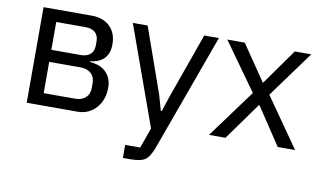

<svg xmlns="http://www.w3.org/2000/svg" viewBox="-74 -669 1702 1021"><g transform="rotate(10 777.5 -158.0)"><path d="M85 -516.1V0H357.9Q421.4 0 460.9 -45.9Q498 -88.9 498 -153.8Q498 -203.6 467.8 -235.4Q437.5 -267.1 378.9 -272V-275.9Q480 -287.6 480 -384.8Q480 -445.3 443.8 -480.7Q407.7 -516.1 345.2 -516.1ZM334 -65.9H165V-234.9H334Q370.1 -234.9 391.1 -215.8Q412.1 -196.8 412.1 -162.1V-139.2Q412.1 -104.5 391.1 -85.2Q370.1 -65.9 334 -65.9ZM324.2 -299.8H165V-450.2H324.2Q357.4 -450.2 375.7 -433.6Q394 -417 394 -386.2V-363.8Q394 -333 375.7 -316.4Q357.4 -299.8 324.2 -299.8Z M952.6 -516.1 827.6 -165 799.8 -81.1H794.9L771 -165L647 -516.1H566.9L759.8 20L720.7 129.9H639.6V200.2H680.7Q736.8 200.2 760.7 183.1Q781.7 168 800.8 120.1L1031.7 -516.1Z M1069.3 0H1158.2L1303.2 -202.1H1306.2L1440.4 0H1534.2L1348.1 -266.1L1530.3 -516.1H1441.4L1305.2 -324.2H1302.2L1171.4 -516.1H1077.1L1260.3 -259.8Z"/></g></svg>

Font: Plexus Sans
Style: Regular
Weight: 400
Version: Version 2.001;PS 002.001;hotconv 1.0.70;makeotf.lib2.5.58329